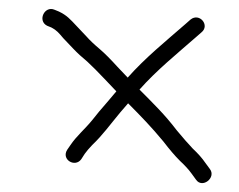

<svg xmlns="http://www.w3.org/2000/svg" viewBox="-20 -518 540 433"><path d="M86.1 -460 95.9 -456C107.9 -449.8 112.8 -443.5 122.6 -432L145.4 -408C154.2 -398.7 164.7 -389 176.9 -379C187.7 -369 200.7 -356 215.8 -340L242.4 -312L222.1 -288C208.6 -272.7 197.2 -259 187.9 -247C171.3 -226.6 152.4 -211.1 139 -191L131.4 -180C117.8 -158.1 149.2 -139.4 163.3 -159L171 -171C175.3 -177 181 -183.7 188 -191C211.5 -213.3 227.9 -236.5 250.8 -264L268.9 -285C298.6 -255.2 321.5 -231.5 348.4 -199C362.2 -181 374.7 -166.3 386.1 -155C396.9 -145 405.4 -135.7 411.7 -127L421.9 -113C436 -91.8 468.4 -117.5 453.2 -137L442.9 -151C436.1 -161 426.7 -171.7 414.6 -183C404.5 -193.7 392.5 -207.3 378.7 -224C351.3 -260 326.3 -284 294.6 -316C333.2 -359.6 379.7 -397.2 421.7 -434L434.3 -445C454.1 -460.8 429.9 -490 409.8 -474L397.3 -463C354.1 -425.3 307.7 -387.8 268 -343L245.2 -367C229.5 -384.3 216.2 -397.7 205.3 -407C192.6 -417.7 182.4 -427.3 174.8 -436L152.1 -460C138.5 -474.4 130.9 -483.4 112.8 -492L103 -496C80.6 -505.8 63.9 -471.4 86.1 -460Z"/></svg>

Font: Just Breathe
Style: Obl1
Weight: 400
Foundry: Cannot Into Space Fonts
Version: Version 0.72